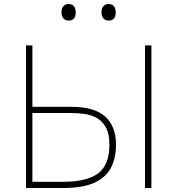

<svg xmlns="http://www.w3.org/2000/svg" viewBox="-20 -940 887 960"><path d="M296 0H110V-713H142V-406H336Q451.5 -406 505.8 -357.5Q560 -309 560 -216Q560 -154 536.8 -105.2Q513.5 -56.5 456 -28.2Q398.5 0 296 0ZM142 -31H295Q414.5 -31 470.8 -73.2Q527 -115.5 527 -216Q527 -272.5 508.5 -304.5Q490 -336.5 460.8 -351.8Q431.5 -367 398 -371Q364.5 -375 334 -375H142ZM705 0V-713H737V0ZM522.5 -837Q507.5 -837 497.5 -847.5Q487.5 -858 487.5 -878Q487.5 -900 497.8 -910Q508 -920 523.5 -920Q539.5 -920 549 -909.5Q558.5 -899 558.5 -878Q558.5 -837 522.5 -837ZM322.5 -837Q307.5 -837 297.5 -847.5Q287.5 -858 287.5 -878Q287.5 -900 297.8 -910Q308 -920 323.5 -920Q339.5 -920 349 -909.5Q358.5 -899 358.5 -878Q358.5 -837 322.5 -837Z"/></svg>

Font: Heraclito Thin
Style: Regular
Weight: 100
Designer: Kostas Bartsokas (font) & Cristiano Sobral (main changes)
Foundry: Kostas Bartsokas (font) & Cristiano Sobral (main changes)
Version: Version 1.00;July 8, 2020;FontCreator 13.0.0.2655 64-bit